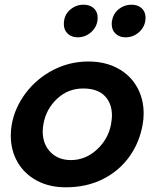

<svg xmlns="http://www.w3.org/2000/svg" viewBox="-20 -786 662 818"><path d="M588 -257Q592 -278 592 -303Q592 -366 563 -416.5Q534 -467 480.5 -495.5Q427 -524 356 -524Q277 -524 207 -488Q137 -452 90 -390Q43 -328 30 -255Q26 -234 26 -208Q26 -145 55 -95Q84 -45 137 -16.5Q190 12 260 12Q349 12 418.5 -23Q488 -58 531.5 -119Q575 -180 588 -257ZM457 -293Q457 -282 453 -256Q441 -193 392.5 -148.5Q344 -104 282 -104Q228 -104 195 -138Q162 -172 162 -226Q162 -241 165 -257Q176 -321 223 -365Q270 -409 334 -409Q395 -409 426 -377.5Q457 -346 457 -293ZM252 -683Q252 -658 268.5 -642.5Q285 -627 311 -627Q345 -627 370.5 -651Q396 -675 396 -711Q396 -736 379.5 -751Q363 -766 336 -766Q303 -766 277.5 -743.5Q252 -721 252 -683ZM457 -697Q456 -692 456 -683Q456 -658 472.5 -642.5Q489 -627 515 -627Q549 -627 574.5 -651Q600 -675 600 -711Q600 -736 583.5 -751Q567 -766 540 -766Q510 -766 486.5 -747.5Q463 -729 457 -697Z"/></svg>

Font: Geom SemiBold
Style: Bold Italic
Weight: 600
Italic angle: -10°
Version: Version 1.102